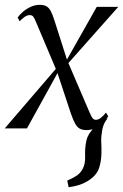

<svg xmlns="http://www.w3.org/2000/svg" viewBox="-40 -531 510 794"><path d="M244 243.5 238 216Q260.5 206 275.8 196.2Q291 186.5 300.5 170Q313.5 148 312 115Q310.5 82 317 51.5Q321.5 30.5 335.5 13Q349.5 -4.5 357.5 -15.5L405 -41.5Q387.5 -21 382.8 6.2Q378 33.5 378.5 52.5Q379 65 379.5 77.5Q380 90 379.5 101.5Q379 135 370 163Q361 191 332 211.5Q316 223 296.8 230.5Q277.5 238 244 243.5ZM317.5 7Q301 7 290 1Q279 -5 270.8 -19.8Q262.5 -34.5 253.5 -60.5L194 -240L209.5 -250L71.5 0H-20.5L204 -261.5L196 -234L108.5 -441Q102 -456.5 97.2 -462.5Q92.5 -468.5 83 -468.5Q72 -468.5 61 -460.5Q50 -452.5 41.5 -443L33 -458.5Q41.5 -471 55.8 -483Q70 -495 87.8 -503Q105.5 -511 124.5 -511Q141.5 -511 152 -505Q162.5 -499 170 -485Q177.5 -471 185 -447L240.5 -273L223.5 -261L360 -502.5H449L228.5 -254L238.5 -280.5L331.5 -63.5Q338.5 -47 343.8 -41.2Q349 -35.5 356.5 -35.5Q367.5 -35.5 379.2 -45.5Q391 -55.5 398 -65.5L407.5 -50Q398 -34 384 -21Q370 -8 353 -0.5Q336 7 317.5 7Z"/></svg>

Font: Merriweather 144pt Light
Style: Italic
Weight: 300
Italic angle: -7.8°
Version: Version 2.101